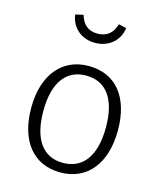

<svg xmlns="http://www.w3.org/2000/svg" viewBox="-123 -924 864 1026"><g transform="rotate(15 308.5 -411.0)"><path d="M308 -705C382 -705 440 -752 449 -824L406 -834C392 -783 359 -756 308 -756C257 -756 225 -783 211 -834L167 -824C177 -752 233 -705 308 -705ZM309 -577C161 -577 69 -463 69 -282C69 -100 158 12 308 12C457 12 548 -102 548 -284C548 -469 459 -577 309 -577ZM309 -524C418 -524 482 -443 482 -284C482 -122 416 -41 308 -41C200 -41 136 -123 136 -282C136 -444 202 -524 309 -524Z"/></g></svg>

Font: Glow Sans SC Normal
Style: Regular
Weight: 400
Designer: Ryoko NISHIZUKA (kana, bopomofo & ideographs); Paul D. Hunt (Latin, Greek & Cyrillic); Sandoll Communications, Soo-young
Version: Version 0.93